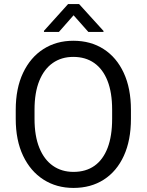

<svg xmlns="http://www.w3.org/2000/svg" viewBox="-20 -923 728 953"><path d="M629.9 -377.9V-333Q629.9 -226.6 594.7 -149.7Q559.6 -72.8 495.4 -31.5Q431.2 9.8 344.7 9.8Q260.7 9.8 196 -31.5Q131.3 -72.8 94.7 -149.7Q58.1 -226.6 58.1 -333V-377.9Q58.1 -484.4 94.5 -561.3Q130.9 -638.2 195.3 -679.4Q259.8 -720.7 343.8 -720.7Q430.2 -720.7 494.4 -679.4Q558.6 -638.2 594.2 -561.3Q629.9 -484.4 629.9 -377.9ZM536.6 -333V-378.9Q536.6 -463.4 513.7 -521.7Q490.7 -580.1 447.5 -610.4Q404.3 -640.6 343.8 -640.6Q285.2 -640.6 241.9 -610.4Q198.7 -580.1 175 -521.7Q151.4 -463.4 151.4 -378.9V-333Q151.4 -248 175.3 -189.2Q199.2 -130.4 242.7 -100.1Q286.1 -69.8 344.7 -69.8Q406.2 -69.8 449 -100.1Q491.7 -130.4 514.2 -189.2Q536.6 -248 536.6 -333ZM372.6 -902.8 493.7 -769.5V-764.6H418.5L345.2 -847.2L272.5 -764.6H198.2V-770L317.9 -902.8Z"/></svg>

Font: RobotoDEMO
Style: Regular
Weight: 400
Designer: Christian Robertson
Foundry: Google
Version: Version 2.136